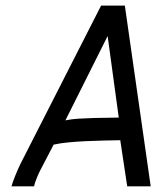

<svg xmlns="http://www.w3.org/2000/svg" viewBox="-20 -655 558 675"><path d="M397.5 -241.7 309.1 -240.2C268.1 -238.3 240.7 -238.3 210 -231.9L358.4 -528.3ZM427.2 0H509.8L418.9 -635.3H335.4L51.3 -77.6C41 -56.6 23.4 -13.7 20.5 0H99.6C102.1 -13.7 115.2 -44.9 123 -59.1L168.5 -146.5C225.1 -159.7 333.5 -160.6 402.8 -162.1Z"/></svg>

Font: Fantasque Sans Mono
Style: RegItalic
Weight: 400
Italic angle: -11°
Monospace: yes
Designer: Jany Belluz
Version: Version 1.6.3